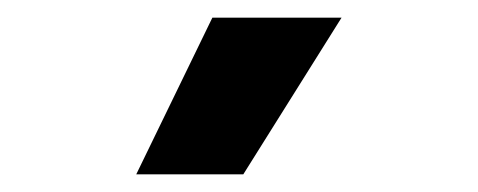

<svg xmlns="http://www.w3.org/2000/svg" viewBox="-20 -818 540 217"><path d="M134 -621 220 -798H366L255 -621Z"/></svg>

Font: Hind Bold
Style: Regular
Weight: 700
Designer: Manushi Parikh, Satya Rajpurohit
Foundry: Indian Type Foundry
Version: Version 1.201;PS 1.0;hotconv 1.0.78;makeotf.lib2.5.61930; tt